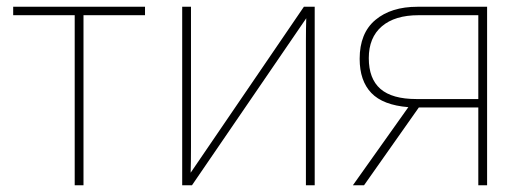

<svg xmlns="http://www.w3.org/2000/svg" viewBox="-20 -548 1553 568"><path d="M227 -503V0H201V-503H19V-528H409V-503Z M545 -114Q545 -68 544 -37L879 -528H911V0H885V-426Q885 -465 886 -494L548 0H519V-528H545Z M1024 0 1188 -231Q1113 -237 1078.5 -273Q1044 -309 1044 -374Q1044 -450 1090.5 -489Q1137 -528 1215 -528H1421V0H1395V-230H1219L1057 0ZM1212 -255H1395V-503H1218Q1148 -503 1109.5 -470Q1071 -437 1071 -376Q1071 -315 1105.5 -285Q1140 -255 1212 -255Z"/></svg>

Font: Noto Sans UI Thin
Style: Regular
Weight: 250
Designer: Monotype Design Team
Foundry: Monotype Imaging Inc.
Version: Version 1.001